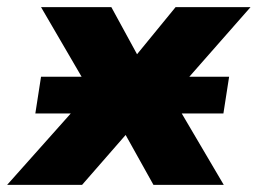

<svg xmlns="http://www.w3.org/2000/svg" viewBox="-67 -518 722 538"><path d="M-47 0 215 -294 217 -208 48 -498H245L329 -344H299L425 -498H635L380 -208L384 -299L560 0H363L271 -165H307L163 0ZM32 -200 48 -303H575L559 -200Z"/></svg>

Font: Nunito Sans 10pt Black
Style: Italic
Weight: 900
Italic angle: -9°
Designer: Vernon Adams
Foundry: Vernon Adams
Version: Version 3.101;gftools[0.9.27]